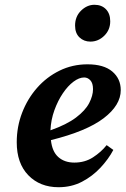

<svg xmlns="http://www.w3.org/2000/svg" viewBox="-20 -768 525 803"><path d="M332 -444Q311 -444 287.5 -426.5Q264 -409 243 -378Q222 -347 207.5 -307Q193 -267 191 -223Q259 -247 298 -276.5Q337 -306 353 -337Q369 -368 369 -395Q369 -420 358 -432Q347 -444 332 -444ZM225 15Q147 15 98.5 -35Q50 -85 50 -173Q50 -238 72.5 -296.5Q95 -355 135 -400.5Q175 -446 229 -472.5Q283 -499 346 -499Q414 -499 449.5 -469Q485 -439 485 -391Q485 -328 413.5 -273.5Q342 -219 193 -182Q198 -134 224 -111Q250 -88 291 -88Q335 -88 369 -110Q403 -132 426 -161L454 -141Q434 -103 400.5 -67Q367 -31 323 -8Q279 15 225 15ZM358 -594Q331 -594 312.5 -611.5Q294 -629 294 -661Q294 -699 319 -723.5Q344 -748 375 -748Q405 -748 423 -729.5Q441 -711 441 -679Q441 -643 416 -618.5Q391 -594 358 -594Z"/></svg>

Font: Source Serif Pro
Style: Bold Italic
Weight: 700
Italic angle: -12°
Designer: Frank Grießhammer
Foundry: Adobe Systems Incorporated
Version: Version 3.001;hotconv 1.0.111;makeotfexe 2.5.65597